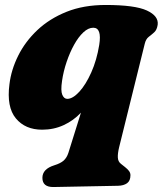

<svg xmlns="http://www.w3.org/2000/svg" viewBox="-20 -507 654 772"><path d="M195 245Q150.5 245.5 150.5 208Q150.5 172.5 198.5 157.5Q223 150 235.8 138.8Q248.5 127.5 255 107.5L305.5 -54Q275.5 -22 235.8 -3.8Q196 14.5 149.5 14.5Q81.5 14.5 43.8 -31Q6 -76.5 18 -168.5Q25 -226.5 53.2 -283.2Q81.5 -340 130.2 -386Q179 -432 247.5 -459.5Q316 -487 404.5 -487Q522.5 -487 570.5 -464.8Q618.5 -442.5 614 -407.5Q611 -387 600.2 -377.2Q589.5 -367.5 578 -358.8Q566.5 -350 562 -331L459 85Q453 110 453.8 126.2Q454.5 142.5 466 151.5L483 165Q492.5 172.5 498.5 180.2Q504.5 188 504.5 197.5Q504.5 220 490.8 229.8Q477 239.5 454.5 240ZM229.5 -182Q223.5 -142 230.5 -125.8Q237.5 -109.5 250.5 -109.5Q272.5 -109.5 298.8 -138Q325 -166.5 347 -215.8Q369 -265 379 -326.5Q390 -395.5 355 -395.5Q335 -395.5 315 -376.8Q295 -358 277.8 -326.8Q260.5 -295.5 247.8 -257.8Q235 -220 229.5 -182Z"/></svg>

Font: Fraunces 9pt S050 Black
Style: Italic
Weight: 900
Italic angle: -16°
Version: Version 1.000; ttfautohint (v1.8.3)